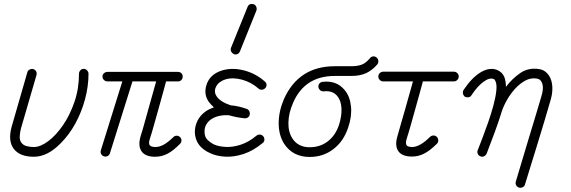

<svg xmlns="http://www.w3.org/2000/svg" viewBox="-20 -760 2817 948"><path d="M147 14Q78 14 48 -25Q18 -65 38 -136L115 -403Q117 -412 126 -416.5Q135 -421 144 -419Q154 -416 158.5 -407.5Q163 -399 160 -389L83 -124Q79 -108 77.5 -88Q76 -68 86 -55Q96 -42 113.5 -38Q131 -34 147 -34Q179 -34 217.5 -62.5Q256 -91 290.5 -141Q325 -191 347.5 -256.5Q370 -322 370 -396Q370 -405 376.5 -412.5Q383 -420 393 -420Q403 -420 410 -412.5Q417 -405 417 -396Q417 -334 400 -270.5Q383 -207 352.5 -151Q322 -95 280 -53Q215 14 147 14Z M746 14Q697 14 678.5 -13.5Q660 -41 675 -90Q682 -111 692 -147.5Q702 -184 713.5 -224.5Q725 -265 735 -301Q745 -337 751 -358H634L523 -4Q520 6 511.5 10.5Q503 15 494 12Q484 9 479.5 0.5Q475 -8 478 -18L584 -358H511Q501 -358 493.5 -365Q486 -372 486 -382Q486 -392 493.5 -398.5Q501 -405 511 -405H859Q869 -405 875.5 -398.5Q882 -392 882 -382Q882 -372 875.5 -365Q869 -358 859 -358H800Q796 -343 786 -306.5Q776 -270 763.5 -225.5Q751 -181 739.5 -140Q728 -99 720 -75Q712 -51 720 -42Q725 -37 733 -35.5Q741 -34 746 -34Q767 -34 788 -45.5Q809 -57 836 -83Q843 -90 852.5 -90Q862 -90 869 -83Q876 -76 876 -66.5Q876 -57 869 -50Q836 -16 807 -1Q778 14 746 14Z M1017 -4Q944 -37 942 -107Q942 -138 955.5 -164.5Q969 -191 994 -209Q1004 -216 1014.5 -221Q1025 -226 1036 -230Q1029 -237 1022.5 -243.5Q1016 -250 1011 -257Q986 -293 998 -336Q1014 -394 1079 -413Q1129 -427 1186 -412Q1243 -397 1287 -358Q1295 -352 1296 -342.5Q1297 -333 1290 -325Q1283 -318 1273.5 -317Q1264 -316 1256 -323Q1221 -354 1175.5 -366.5Q1130 -379 1093 -368Q1079 -364 1064.5 -353.5Q1050 -343 1043 -323Q1037 -302 1050 -284Q1068 -257 1119 -240Q1157 -237 1199 -222Q1207 -219 1211 -211Q1215 -203 1213 -194Q1212 -186 1204.5 -180.5Q1197 -175 1187 -176Q1147 -180 1110 -191Q1056 -194 1021 -170Q1006 -159 997.5 -143.5Q989 -128 990 -108Q990 -82 1006.5 -67.5Q1023 -53 1036 -47Q1061 -36 1096 -34.5Q1131 -33 1170 -46Q1209 -59 1246 -90Q1254 -96 1263.5 -95.5Q1273 -95 1280 -87Q1286 -79 1285.5 -69.5Q1285 -60 1277 -54Q1230 -15 1182 0.5Q1134 16 1091.5 13.5Q1049 11 1017 -4ZM1165 -507Q1161 -497 1152 -493Q1143 -489 1134 -493Q1125 -498 1121 -506.5Q1117 -515 1121 -525L1202 -725Q1206 -736 1214.5 -739Q1223 -742 1233 -739Q1242 -735 1245.5 -726Q1249 -717 1246 -708Z M1509 15Q1426 15 1383 -50Q1356 -93 1356 -151.5Q1356 -210 1382 -271Q1455 -433 1633 -433H1714Q1747 -433 1767.5 -441.5Q1788 -450 1806 -472Q1812 -480 1821.5 -481.5Q1831 -483 1839 -476Q1847 -470 1848 -460Q1849 -450 1843 -442Q1818 -413 1788 -399Q1758 -385 1714 -385H1633Q1484 -385 1427 -252Q1405 -202 1404 -155Q1403 -108 1424 -76Q1452 -33 1509 -33Q1561 -33 1599 -62.5Q1637 -92 1654 -144Q1668 -188 1666 -225.5Q1664 -263 1646 -285Q1623 -314 1579 -309Q1569 -308 1561.5 -314Q1554 -320 1552 -330Q1551 -340 1557 -347.5Q1563 -355 1573 -356Q1642 -364 1682 -315Q1708 -284 1713 -234.5Q1718 -185 1699 -130Q1677 -63 1626.5 -24Q1576 15 1509 15Z M2014 13Q1965 13 1946.5 -14Q1928 -41 1943 -90Q1949 -112 1959.5 -148Q1970 -184 1981.5 -224.5Q1993 -265 2003 -301Q2013 -337 2019 -358H1872Q1862 -358 1855 -365.5Q1848 -373 1848 -382Q1848 -392 1855 -399Q1862 -406 1872 -406H2221Q2231 -406 2238 -399Q2245 -392 2245 -382Q2245 -373 2238 -365.5Q2231 -358 2221 -358H2068Q2064 -343 2054 -306.5Q2044 -270 2031.5 -225.5Q2019 -181 2007.5 -140Q1996 -99 1988 -75Q1981 -53 1988 -42Q1993 -37 2001 -35.5Q2009 -34 2014 -34Q2053 -34 2103 -84Q2111 -91 2120.5 -91Q2130 -91 2137 -84Q2144 -77 2144 -67Q2144 -57 2137 -50Q2104 -17 2075 -2Q2046 13 2014 13Z M2542 166Q2533 163 2528.5 154.5Q2524 146 2527 136Q2538 100 2553.5 47.5Q2569 -5 2587 -64.5Q2605 -124 2622.5 -181.5Q2640 -239 2653 -284Q2665 -323 2658 -346Q2651 -369 2631 -372Q2601 -377 2573.5 -362Q2546 -347 2522.5 -321Q2499 -295 2481.5 -263.5Q2464 -232 2455 -202Q2442 -159 2422.5 -106.5Q2403 -54 2383 -2Q2379 7 2370 11.5Q2361 16 2353 12Q2343 9 2339 -0.5Q2335 -10 2339 -19Q2348 -42 2362 -78.5Q2376 -115 2390.5 -156.5Q2405 -198 2416 -238.5Q2427 -279 2430.5 -311.5Q2434 -344 2426 -360Q2422 -369 2417 -370Q2397 -378 2367 -356Q2337 -334 2308 -290Q2304 -282 2294 -280Q2284 -278 2275 -283Q2268 -288 2266 -298Q2264 -308 2269 -316Q2309 -376 2352.5 -402.5Q2396 -429 2434 -415Q2460 -404 2470 -380Q2478 -359 2478 -331Q2509 -372 2549 -399.5Q2589 -427 2641 -419Q2672 -415 2691 -386Q2705 -364 2707 -334Q2709 -304 2700 -271Q2687 -225 2668.5 -163.5Q2650 -102 2631 -40Q2612 22 2596 73Q2580 124 2572 151Q2570 160 2560.5 164.5Q2551 169 2542 166Z"/></svg>

Font: Kurewa Gothic CJK TC Regular
Style: Regular
Weight: 400
Designer: Max Yao
Foundry: Max-Everyday
Version: Version 1.071; ttfautohint (v1.8.3)